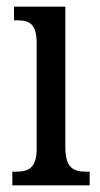

<svg xmlns="http://www.w3.org/2000/svg" viewBox="-20 -556 300 576"><path d="M17 0H249V-41H239C200 -41 176 -52 176 -115V-536H22V-495H32C69 -495 90 -484 90 -425V-110C90 -51 65 -41 27 -41H17Z"/></svg>

Font: Noto Serif Armenian ExtraCondensed
Style: Regular
Weight: 400
Width: 2
Designer: Monotype Design Team
Foundry: Monotype Imaging Inc.
Version: Version 2.008